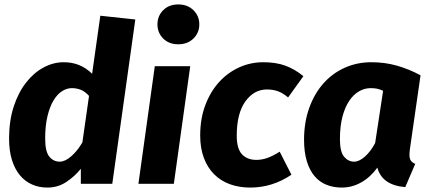

<svg xmlns="http://www.w3.org/2000/svg" viewBox="-20 -830 1951 867"><path d="M268 -549Q305 -549 336.5 -536.5Q368 -524 396 -497L433 -759L591 -742L487 0H345V-68Q319 -35 280.5 -9Q242 17 194 17Q156 17 124.5 3Q93 -11 70 -38.5Q47 -66 34 -107.5Q21 -149 21 -204Q21 -285 42 -349Q63 -413 98 -457.5Q133 -502 177 -525.5Q221 -549 268 -549ZM304 -432Q282 -432 260.5 -418.5Q239 -405 222 -377Q205 -349 194.5 -306Q184 -263 184 -204Q184 -146 202.5 -123Q221 -100 250 -100Q274 -100 302 -124.5Q330 -149 352 -187L382 -397Q364 -417 345 -424.5Q326 -432 304 -432Z M605 0 679 -531H839L765 0ZM785 -630Q743 -630 717 -656Q691 -682 691 -720Q691 -758 717 -784Q743 -810 785 -810Q827 -810 853.5 -784Q880 -758 880 -720Q880 -682 853.5 -656Q827 -630 785 -630Z M1138 -108Q1162 -108 1186.5 -116.5Q1211 -125 1243 -145L1296 -41Q1210 17 1110 17Q1060 17 1018.5 2Q977 -13 947 -43Q917 -73 900.5 -117Q884 -161 884 -218Q884 -294 907 -355Q930 -416 969 -459Q1008 -502 1059.5 -525.5Q1111 -549 1169 -549Q1226 -549 1268.5 -533.5Q1311 -518 1350 -486L1281 -390Q1257 -410 1235 -418Q1213 -426 1185 -426Q1127 -426 1088 -372Q1049 -318 1049 -217Q1049 -159 1072.5 -133.5Q1096 -108 1138 -108Z M1831 -157Q1830 -149 1829.5 -142.5Q1829 -136 1829 -131Q1829 -114 1835 -105Q1841 -96 1855 -90L1810 15Q1705 6 1684 -73Q1652 -29 1610.5 -6Q1569 17 1524 17Q1486 17 1454.5 4.5Q1423 -8 1400.5 -34.5Q1378 -61 1365.5 -102Q1353 -143 1353 -199Q1353 -278 1376.5 -343Q1400 -408 1440.5 -453.5Q1481 -499 1536.5 -524Q1592 -549 1657 -549Q1718 -549 1772.5 -533.5Q1827 -518 1879 -490ZM1579 -100Q1602 -100 1628 -123Q1654 -146 1674 -184L1710 -420Q1695 -427 1682.5 -429.5Q1670 -432 1653 -432Q1627 -432 1602 -418Q1577 -404 1557.5 -375.5Q1538 -347 1526.5 -303.5Q1515 -260 1515 -202Q1515 -144 1534 -122Q1553 -100 1579 -100Z"/></svg>

Font: Szlgxwxxxixliatcpuztgldltzi
Style: Regular
Weight: 700
Italic angle: -8°
Designer: Carrois Corporate & Edenspiekermann
Foundry: Carrois Corporate GbR & Edenspiekermann AG
Version: Version 2.001